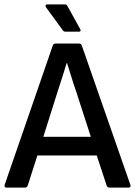

<svg xmlns="http://www.w3.org/2000/svg" viewBox="-21 -853 613 873"><path d="M9 0Q-3 0 0 -12L219 -646Q222 -655 231 -655H338Q348 -655 351 -646L572 -12Q575 0 563 0H477Q467 0 464 -9L419 -146H149L105 -9Q102 0 92 0ZM243 -443 176 -231H392L324 -441Q313 -472 303.5 -503.5Q294 -535 284 -566H282Q273 -535 263 -504.5Q253 -474 243 -443ZM276 -709Q268 -709 264 -716L188 -820Q185 -825 186.5 -829Q188 -833 193 -833H275Q282 -833 286 -825L344 -720Q349 -709 338 -709Z"/></svg>

Font: Sofia Sans SemiBold
Style: Regular
Weight: 600
Designer: Botio Nikoltchev, Ani Petrova
Foundry: lettersoup
Version: Version 4.101; ttfautohint (v1.8.4.7-5d5b)